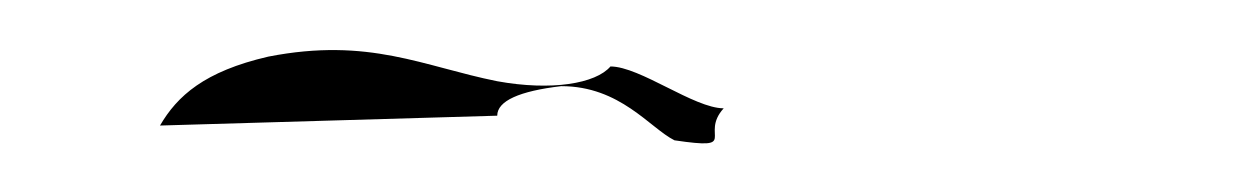

<svg xmlns="http://www.w3.org/2000/svg" viewBox="-20 -225 512 78"><path d="M45 -174 182 -178C182 -184 191 -188 208 -190C232 -190 244 -173 254 -168C281 -164 264 -170 274 -181C262 -181 240 -198 228 -198C222 -191 204 -188 182 -192C152 -198 130 -210 89 -202C63 -196 52 -186 45 -174Z"/></svg>

Font: pokerface
Style: Regular
Weight: 400
Version: Version 1